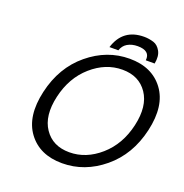

<svg xmlns="http://www.w3.org/2000/svg" viewBox="-158 -1041 1152 1202"><g transform="rotate(20 418.5 -440.0)"><path d="M717 -765H658Q662 -798 642.5 -814.5Q623 -831 581 -831Q542 -831 513 -814Q486 -798 475 -765H416Q458 -900 599 -900Q631 -900 663 -890Q691 -881 709 -849Q727 -817 717 -765ZM337.5 -578Q244 -496 213 -360Q182 -224 237.5 -142Q293 -60 404 -60Q515 -60 608.5 -142Q702 -224 733 -360Q764 -496 708.5 -578Q653 -660 542 -660Q431 -660 337.5 -578ZM159 -82.5Q83 -185 123 -360Q163 -535 287 -637.5Q411 -740 561 -740Q711 -740 787 -637.5Q863 -535 823 -360Q783 -185 659 -82.5Q535 20 385 20Q235 20 159 -82.5Z"/></g></svg>

Font: Miedinger
Style: Italic
Weight: 400
Italic angle: -13°
Version: Version 001.000